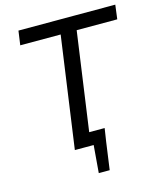

<svg xmlns="http://www.w3.org/2000/svg" viewBox="-123 -779 854 1019"><g transform="rotate(-15 304.0 -269.5)"><path d="M202 0 212 -72H384L373 0ZM292 151 305 -7H374L352 151ZM386 -690 289 0H201L298 -690ZM608 -690 598 -612H65L76 -690Z"/></g></svg>

Font: Exo 2
Style: Italic
Weight: 400
Italic angle: -8°
Designer: Natanael Gama
Foundry: Natanael Gama
Version: Version 2.010